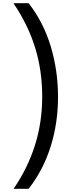

<svg xmlns="http://www.w3.org/2000/svg" viewBox="-20 -813 429 1201"><path d="M343 -207Q343 -43 296.5 104.5Q250 252 159 368H65Q154 238 199 94.5Q244 -49 244 -208Q244 -371 200 -514Q156 -657 64 -793H159Q252 -674 297.5 -522.5Q343 -371 343 -207Z"/></svg>

Font: Noto Sans Kannada SemiCondensed Medium
Style: Regular
Weight: 500
Width: 4
Designer: Jelle Bosma - Monotype Design Team
Foundry: Monotype Imaging Inc.
Version: Version 2.005; ttfautohint (v1.8.4.7-5d5b)